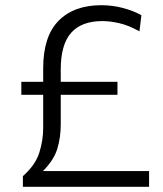

<svg xmlns="http://www.w3.org/2000/svg" viewBox="-20 -718 627 738"><path d="M68 0V-41Q116 -83.5 131 -131Q146 -178.5 146 -226V-353.5H62V-403.5H146V-455.5Q146 -578 205 -638Q264 -698 369.5 -698Q413 -698 453.8 -687Q494.5 -676 523.5 -659.5L516 -597.5Q473.5 -621 438 -629Q402.5 -637 373.5 -637Q293.5 -637 253.5 -592Q213.5 -547 213.5 -451V-403.5H431.5V-353.5H213.5V-239Q213.5 -189.5 200.2 -146Q187 -102.5 145 -60.5H553V0Z"/></svg>

Font: Heraclito Light
Style: Regular
Weight: 300
Designer: Kostas Bartsokas (font) & Cristiano Sobral (main changes)
Foundry: Kostas Bartsokas (font) & Cristiano Sobral (main changes)
Version: Version 1.00;July 8, 2020;FontCreator 13.0.0.2655 64-bit